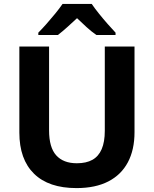

<svg xmlns="http://www.w3.org/2000/svg" viewBox="-20 -952 786 982"><path d="M668 -276Q668 -186 634 -122Q600 -58 534 -24Q468 10 371 10Q229 10 154 -63.5Q79 -137 79 -274V-714H231V-285Q231 -198 267.5 -157.5Q304 -117 373 -117Q421 -117 452.5 -134.5Q484 -152 500 -189Q516 -226 516 -283V-714H668ZM449 -932Q464 -910 486 -882.5Q508 -855 531 -829Q554 -803 571 -785V-773H473Q447 -791 422.5 -813.5Q398 -836 374 -859Q349 -836 325.5 -814.5Q302 -793 276 -773H176V-785Q195 -804 218 -830Q241 -856 263 -883Q285 -910 300 -932Z"/></svg>

Font: Noto Sans Hebrew Thin
Style: Bold
Weight: 700
Version: Version 3.001